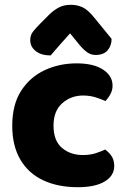

<svg xmlns="http://www.w3.org/2000/svg" viewBox="-20 -765 529 800"><path d="M326 -367Q276 -367 239.5 -335Q203 -303 203 -241Q203 -179 238 -149Q273 -119 325 -119Q355 -119 378.5 -126.5Q402 -134 418 -142Q437 -128 446.5 -112Q456 -96 456 -73Q456 -33 416.5 -9Q377 15 304 15Q221 15 159.5 -14Q98 -43 64.5 -100.5Q31 -158 31 -241Q31 -329 68 -386.5Q105 -444 166 -472.5Q227 -501 299 -501Q370 -501 409.5 -475Q449 -449 449 -408Q449 -389 440 -372.5Q431 -356 419 -344Q402 -352 378 -359.5Q354 -367 326 -367ZM312 -577 272 -626Q246 -597 229.5 -578.5Q213 -560 191 -534Q152 -534 129 -552Q106 -570 106 -598Q106 -618 117 -632.5Q128 -647 150 -669L184 -703Q203 -722 224.5 -733.5Q246 -745 275 -745Q301 -745 323.5 -735Q346 -725 374 -690L445 -603Q445 -575 428.5 -555.5Q412 -536 378 -536Q359 -536 343.5 -547Q328 -558 312 -577Z"/></svg>

Font: Baloo Bhaijaan 2 ExtraBold
Style: Regular
Weight: 800
Designer: Sanskriti Dholi, Noopur Datye and Ek Type
Foundry: Ek Type
Version: Version 1.701